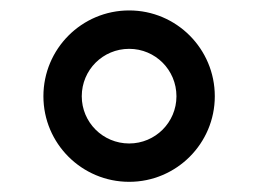

<svg xmlns="http://www.w3.org/2000/svg" viewBox="-20 -753 495 368"><path d="M227.6 -404.5C318.2 -404.5 391.7 -478 391.7 -568.5C391.7 -659.4 318.2 -733 227.6 -733C136.7 -733 63.2 -659.4 63.2 -568.5C63.2 -478 136.7 -404.5 227.6 -404.5ZM136.7 -568.5C136.7 -619 177.2 -659.4 227.6 -659.4C277.7 -659.4 318.2 -619 318.2 -568.5C318.2 -518.5 277.7 -478 227.6 -478C177.2 -478 136.7 -518.5 136.7 -568.5Z"/></svg>

Font: Margiela Sans Text
Style: Regular
Weight: 400
Designer: Stefan Endress, Andreas Faust
Version: Version 1.100;FEAKit 1.0